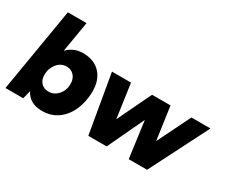

<svg xmlns="http://www.w3.org/2000/svg" viewBox="-111 -1064 1696 1423"><g transform="rotate(30 737.0 -352.5)"><path d="M128 -717H288L244 -455Q299 -512 378 -512Q473 -512 526.5 -455Q580 -398 580 -301Q580 -270 576 -245Q560 -127 493.5 -57.5Q427 12 327 12Q272 12 234.5 -9.5Q197 -31 178 -71L160 0H8ZM296 -136Q345 -136 378 -174.5Q411 -213 411 -268Q411 -310 386.5 -337.5Q362 -365 323 -365Q274 -365 241.5 -324.5Q209 -284 209 -229Q209 -187 233 -161.5Q257 -136 296 -136Z M631 -500H794L835 -210L974 -500H1132L1172 -218L1311 -500H1474L1220 0H1063L1021 -312L874 0H717Z"/></g></svg>

Font: Oak Sans ExtraBold
Style: Italic
Weight: 800
Italic angle: -9.49998°
Foundry: Erik Kennedy, Walven
Version: Version 1.000